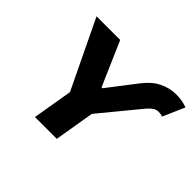

<svg xmlns="http://www.w3.org/2000/svg" viewBox="-155 -976 1217 1217"><g transform="rotate(45 453.0 -367.5)"><path d="M432.6 -415 435.5 -431.6H452.1L450.2 -415ZM98.6 -727.5H310.5L442.4 -424.8L593.3 -621.1Q640.1 -682.1 694.1 -708.3Q748 -734.4 802.5 -734.9Q856.9 -735.4 905.8 -717.8L841.8 -572.3Q800.8 -584 777.3 -572Q753.9 -560.1 724.1 -523.4L514.6 -268.6L469.7 0H273.9L319.3 -268.6Z"/></g></svg>

Font: Inter 20pt Black
Style: Italic
Weight: 900
Italic angle: -9.3988°
Version: Version 4.001;git-66647c0bb